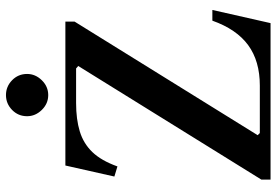

<svg xmlns="http://www.w3.org/2000/svg" viewBox="-158 -746 904 627"><g transform="rotate(-90 293.5 -432.0)"><path d="M21 0V-30L392 -628L384 -635H271Q218 -635 178.5 -623Q139 -611 111 -582Q83 -553 64 -500L31 -510L67 -670H537V-640L166 -42L173 -35H328Q408 -35 460 -73Q512 -111 540 -190H575L532 0ZM297 -726Q269 -726 248.5 -747Q228 -768 228 -795Q228 -824 248.5 -844Q269 -864 297 -864Q325 -864 345.5 -844Q366 -824 366 -795Q366 -768 345.5 -747Q325 -726 297 -726Z"/></g></svg>

Font: Brygada 1918 SemiBold
Style: Regular
Weight: 600
Designer: Mateusz Machalski | Borys Kosmynka | Przemek Hoffer
Foundry: NIEPODLEGLA 2018
Version: Version 3.006